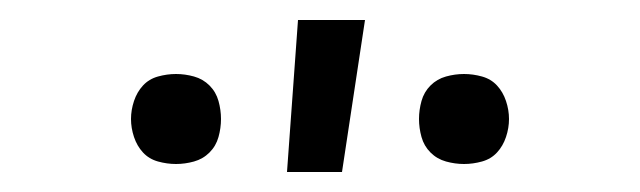

<svg xmlns="http://www.w3.org/2000/svg" viewBox="-20 -772 640 192"><path d="M444 -608Q435 -608 426 -610.5Q417 -613 410.5 -619.5Q404 -626 401.5 -635Q399 -644 399 -653Q399 -662 401.5 -671Q404 -680 410.5 -686.5Q417 -693 426 -695.5Q435 -698 444 -698Q453 -698 462 -695.5Q471 -693 477 -686.5Q483 -680 486 -671Q489 -662 489 -653Q489 -644 486 -635Q483 -626 477 -619.5Q471 -613 462 -610.5Q453 -608 444 -608ZM156 -608Q147 -608 138 -610.5Q129 -613 123 -619.5Q117 -626 114 -635Q111 -644 111 -653Q111 -662 114 -671Q117 -680 123 -686.5Q129 -693 138 -695.5Q147 -698 156 -698Q165 -698 174 -695.5Q183 -693 189.5 -686.5Q196 -680 198.5 -671Q201 -662 201 -653Q201 -644 198.5 -635Q196 -626 189.5 -619.5Q183 -613 174 -610.5Q165 -608 156 -608ZM267 -600 278 -752H345L322 -600Z"/></svg>

Font: Iosevka Light Extended
Style: Regular
Weight: 300
Width: 7
Monospace: yes
Designer: Belleve Invis
Foundry: Belleve Invis
Version: Version 32.5.0; ttfautohint (v1.8.4)